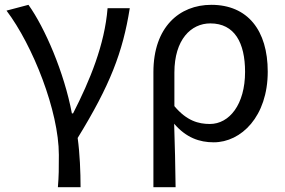

<svg xmlns="http://www.w3.org/2000/svg" viewBox="-20 -577 1182 796"><path d="M220 199H314C314 137 311 60 302 -5C436 -223 489 -360 518 -543H426C414 -392 353 -244 283 -107H278C246 -277 166 -462 98 -557L7 -533C116 -389 224 -116 224 65C224 125 224 150 220 199Z M616 199H708C707 103 705 34 702 -64C752 -6 807 13 866 13C980 13 1090 -94 1090 -280C1090 -451 1007 -557 856 -557C724 -557 616 -465 616 -278ZM850 -63C803 -63 754 -76 703 -137V-276C703 -413 772 -480 852 -480C953 -480 996 -399 996 -279C996 -144 931 -63 850 -63Z"/></svg>

Font: Noto Sans Mono CJK JP Regular
Style: Regular
Weight: 400
Designer: Ryoko NISHIZUKA (kana & ideographs); Paul D. Hunt (Latin, Greek & Cyrillic); Wenlong ZHANG (bopomofo); Sandoll Communica
Foundry: Adobe Systems Incorporated
Version: Version 1.004;PS 1.004;hotconv 1.0.82;makeotf.lib2.5.63406